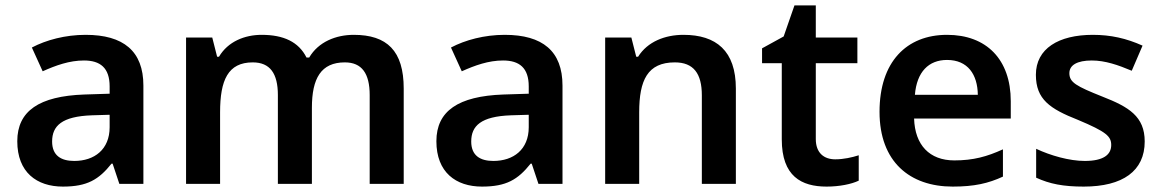

<svg xmlns="http://www.w3.org/2000/svg" viewBox="-20 -681 4299 711"><path d="M297 -552C222 -552 151 -533 98 -505L138 -417C187 -439 237 -457 291 -457C351 -457 386 -430 386 -361V-334L292 -331C125 -325 44 -270 44 -158C44 -43 116 10 213 10C303 10 346 -16 393 -75H397L422 0H511V-364C511 -492 437 -552 297 -552ZM320 -254 386 -256V-210C386 -127 329 -85 255 -85C206 -85 173 -105 173 -157C173 -215 209 -250 320 -254Z M1290 -552C1224 -552 1159 -526 1125 -468H1115C1086 -526 1030 -552 949 -552C886 -552 824 -527 791 -471H784L766 -542H669V0H795V-265C795 -384 824 -450 916 -450C980 -450 1009 -409 1009 -329V0H1135V-282C1135 -391 1169 -450 1257 -450C1320 -450 1349 -409 1349 -329V0H1475V-353C1475 -493 1413 -552 1290 -552Z M1849 -552C1774 -552 1703 -533 1650 -505L1690 -417C1739 -439 1789 -457 1843 -457C1903 -457 1938 -430 1938 -361V-334L1844 -331C1677 -325 1596 -270 1596 -158C1596 -43 1668 10 1765 10C1855 10 1898 -16 1945 -75H1949L1974 0H2063V-364C2063 -492 1989 -552 1849 -552ZM1872 -254 1938 -256V-210C1938 -127 1881 -85 1807 -85C1758 -85 1725 -105 1725 -157C1725 -215 1761 -250 1872 -254Z M2511 -552C2443 -552 2378 -527 2343 -471H2336L2318 -542H2221V0H2347V-265C2347 -384 2378 -450 2479 -450C2548 -450 2579 -409 2579 -328V0H2705V-353C2705 -493 2632 -552 2511 -552Z M3073 -91C3031 -91 3001 -115 3001 -166V-447H3155V-542H3001V-661H2922L2882 -546L2802 -502V-447H2875V-165C2875 -28 2948 10 3041 10C3088 10 3133 1 3160 -12V-106C3135 -98 3104 -91 3073 -91Z M3487 -552C3337 -552 3237 -452 3237 -267C3237 -82 3349 10 3508 10C3588 10 3640 -2 3694 -27V-128C3635 -101 3584 -87 3514 -87C3422 -87 3368 -144 3365 -242H3723V-306C3723 -461 3633 -552 3487 -552ZM3487 -459C3564 -459 3600 -405 3601 -330H3368C3375 -415 3419 -459 3487 -459Z M4219 -157C4219 -250 4160 -285 4063 -323C3965 -362 3940 -376 3940 -410C3940 -440 3969 -457 4023 -457C4073 -457 4121 -440 4171 -419L4211 -512C4151 -539 4093 -552 4027 -552C3900 -552 3816 -501 3816 -404C3816 -313 3868 -278 3972 -237C4077 -193 4095 -176 4095 -144C4095 -108 4066 -85 3997 -85C3940 -85 3870 -105 3817 -130V-23C3867 0 3917 10 3993 10C4138 10 4219 -48 4219 -157Z"/></svg>

Font: Noto Sans Sinhala SemiBold
Style: Regular
Weight: 600
Designer: Jelle Bosma - Monotype Design Team
Foundry: Monotype Imaging Inc.
Version: Version 2.006